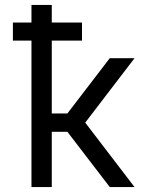

<svg xmlns="http://www.w3.org/2000/svg" viewBox="-20 -755 640 775"><path d="M107 0V-591H32V-664H107V-735H189V-664H311V-591H189V-297H252L423 -520H523L324 -260L523 0H423L252 -223H189V0Z"/></svg>

Font: Iosevka Aile
Style: Regular
Weight: 400
Designer: Belleve Invis
Foundry: Belleve Invis
Version: Version 28.0.1; ttfautohint (v1.8.4)